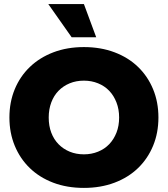

<svg xmlns="http://www.w3.org/2000/svg" viewBox="-20 -908 820 938"><path d="M390 10Q307 10 240 -15.5Q173 -41 125.5 -87Q78 -133 52 -196Q26 -259 26 -334Q26 -409 52 -472Q78 -535 126 -581Q174 -627 241 -652.5Q308 -678 390 -678Q472 -678 539.5 -652.5Q607 -627 654.5 -581Q702 -535 728 -472Q754 -409 754 -334Q754 -259 728 -196Q702 -133 654.5 -87Q607 -41 539.5 -15.5Q472 10 390 10ZM390 -154Q427 -154 459 -167Q491 -180 513.5 -203.5Q536 -227 549 -260Q562 -293 562 -334Q562 -374 549 -407.5Q536 -441 513.5 -464.5Q491 -488 459 -501Q427 -514 390 -514Q352 -514 320.5 -501Q289 -488 266 -464.5Q243 -441 230.5 -407.5Q218 -374 218 -334Q218 -293 230.5 -260Q243 -227 266 -203.5Q289 -180 320.5 -167Q352 -154 390 -154ZM330 -726 216 -888H390L450 -726Z"/></svg>

Font: Celebes Black
Style: Regular
Weight: 900
Designer: Anugrah Pasau
Foundry: Lafontype
Version: Version 1.000; ttfautohint (v1.8.4)